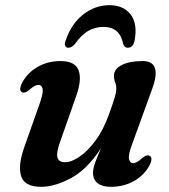

<svg xmlns="http://www.w3.org/2000/svg" viewBox="-20 -710 652 742"><path d="M557.5 -108.5Q573 -100.5 557.5 -70.5Q537.5 -33 498 -10.5Q458.5 12 408 12Q375.5 12 357.5 -1.8Q339.5 -15.5 339.5 -42Q339.5 -59.5 348.2 -82.8Q357 -106 370.5 -137.5Q316.5 -54.5 253.5 -21.2Q190.5 12 140 12Q74 12 61.5 -30Q49 -72 74 -141.5L135 -314.5Q148 -352.5 144.5 -367.2Q141 -382 128.5 -382Q115 -382 93.5 -363Q76.5 -348 65.5 -353.5Q50.5 -361.5 66 -391Q86 -428.5 125 -451.2Q164 -474 213.5 -474Q270 -474 283.5 -438.8Q297 -403.5 275.5 -342L213.5 -165.5Q197 -121 201.8 -102Q206.5 -83 231.5 -83Q255.5 -83 287 -104.2Q318.5 -125.5 349 -166.5Q379.5 -207.5 401 -268Q416.5 -310.5 423 -332.2Q429.5 -354 429.5 -367Q429.5 -381.5 425 -392.2Q420.5 -403 420.5 -417.5Q420.5 -443 450 -458.5Q479.5 -474 531.5 -474Q607.5 -474 568 -366L488.5 -147Q475 -109.5 478.8 -94.5Q482.5 -79.5 494.5 -79.5Q508.5 -79.5 529.5 -99Q546.5 -113.5 557.5 -108.5ZM380 -606Q348 -606 321.2 -590.8Q294.5 -575.5 270 -540.5Q257 -525.5 244.5 -525.5Q235 -525.5 231.8 -533Q228.5 -540.5 233.5 -552.5Q255.5 -618.5 301.8 -654.2Q348 -690 402.5 -690Q457 -690 484.8 -654.2Q512.5 -618.5 500 -552.5Q494.5 -525.5 473 -525.5Q461 -525.5 456 -540.5Q443 -606 380 -606Z"/></svg>

Font: Fraunces 9pt S000 SemiBold
Style: Italic
Weight: 600
Italic angle: -16°
Version: Version 1.000; ttfautohint (v1.8.3)